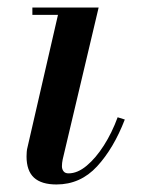

<svg xmlns="http://www.w3.org/2000/svg" viewBox="-20 -480 385 510"><path d="M130 10Q90 10 70.2 -8.2Q50.5 -26.5 50.5 -64.5Q50.5 -69.5 51 -76.5Q51.5 -83.5 53 -88.5L134 -440.5H66V-460H242L146.5 -56.5Q145.5 -52 145 -47.2Q144.5 -42.5 144.5 -38.5Q144.5 -30.5 148.8 -25Q153 -19.5 162 -19.5Q186 -19.5 210.2 -39.8Q234.5 -60 256 -93.8Q277.5 -127.5 292.5 -168.5L311.5 -162.5Q282 -86 237.8 -38Q193.5 10 130 10Z"/></svg>

Font: Bodoni Moda 11pt Medium
Style: Italic
Weight: 500
Italic angle: -13°
Designer: Owen Earl
Foundry: indestructible type
Version: Version 2.004